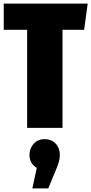

<svg xmlns="http://www.w3.org/2000/svg" viewBox="-20 -716 511 1075"><path d="M471 -696 451 -549H330V0H132V-549H1V-696ZM315 151Q315 171 310 188.5Q305 206 292 238L250 339H161L186 224Q145 199 145 151Q145 115 168.5 89Q192 63 230 63Q268 63 291.5 88Q315 113 315 151Z"/></svg>

Font: Fira Sans Extra Condensed Black
Style: Regular
Weight: 900
Width: 1
Designer: Carrois Corporate & Edenspiekermann AG
Foundry: Carrois Corporate GbR & Edenspiekermann AG
Version: Version 4.203